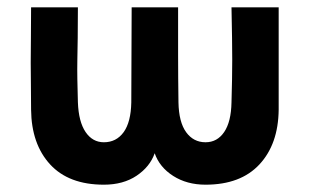

<svg xmlns="http://www.w3.org/2000/svg" viewBox="-20 -490 847 525"><path d="M65 -470H193Q193 -420 192.5 -386.5Q192 -353 191.5 -326.5Q191 -300 191.5 -273Q192 -246 193 -210Q195 -157 214 -129Q233 -101 264 -101Q298 -101 318 -128.5Q338 -156 339 -210Q339 -280 339.5 -340Q340 -400 340 -470H467Q467 -400 467 -340Q467 -280 468 -210Q469 -156 489 -128.5Q509 -101 542 -101Q574 -101 593 -129Q612 -157 613 -210Q614 -246 614.5 -273Q615 -300 615 -326.5Q615 -353 614.5 -386.5Q614 -420 613 -470H742Q742 -420 742 -384Q742 -348 742 -318.5Q742 -289 742 -259Q742 -229 742 -190Q741 -96 689.5 -40.5Q638 15 542 15Q491 15 453.5 -9Q416 -33 403 -71Q390 -34 353.5 -9.5Q317 15 264 15Q168 15 117 -40.5Q66 -96 65 -190Q65 -229 64.5 -259Q64 -289 64 -318.5Q64 -348 64.5 -384Q65 -420 65 -470Z"/></svg>

Font: Kreadon
Style: Bold
Weight: 700
Designer: Reiya WATANABE
Foundry: StudioGnu
Version: Version 1.003; ttfautohint (v1.8.4.7-5d5b);gftools[0.9.32]